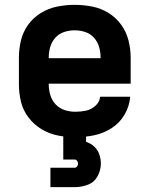

<svg xmlns="http://www.w3.org/2000/svg" viewBox="-20 -558 616 792"><path d="M291 8Q330 8 368.5 0Q407 -8 440.5 -29.5Q474 -51 494 -85.5Q514 -120 517 -159H393Q391 -137 373.5 -121.5Q356 -106 334.5 -101.5Q313 -97 291 -97Q268 -97 246.5 -104Q225 -111 209.5 -127.5Q194 -144 187.5 -166Q181 -188 181 -210V-213H519V-320Q519 -356 510 -391.5Q501 -427 479.5 -456.5Q458 -486 427 -505Q396 -524 360 -531Q324 -538 288 -538Q252 -538 216.5 -531Q181 -524 149.5 -505Q118 -486 96.5 -456.5Q75 -427 66.5 -391.5Q58 -356 58 -320V-210Q58 -174 66.5 -138.5Q75 -103 97.5 -73.5Q120 -44 151.5 -25Q183 -6 219 1Q255 8 291 8ZM181 -318V-320Q181 -342 187 -363.5Q193 -385 208 -402Q223 -419 244.5 -426Q266 -433 288 -433Q310 -433 331.5 -426Q353 -419 368 -402Q383 -385 389 -363.5Q395 -342 395 -320V-318ZM188 214H288Q316 214 342.5 204Q369 194 382.5 169Q396 144 396 117Q396 97 389.5 78.5Q383 60 368.5 46.5Q354 33 335 27V0H241V100H288Q294 100 298 105.5Q302 111 302 117Q302 123 298 128.5Q294 134 288 134H188Z"/></svg>

Font: Iosevka Sparkle
Style: Bold
Weight: 700
Designer: Belleve Invis
Foundry: Belleve Invis
Version: Version 4.5.0; ttfautohint (v1.8.3)